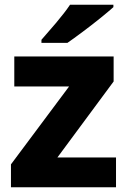

<svg xmlns="http://www.w3.org/2000/svg" viewBox="-20 -786 535 806"><path d="M467 0H26V-96L270 -423H40V-549H457V-444L221 -125H467ZM456 -766H274Q251 -732 215 -689.5Q179 -647 154 -619V-606H263Q289 -624 326.5 -652Q364 -680 400 -709Q436 -738 456 -756Z"/></svg>

Font: Noto Sans UI Extra
Style: Regular
Weight: 800
Designer: Monotype Design Team
Foundry: Monotype Imaging Inc.
Version: Version 1.901